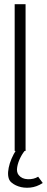

<svg xmlns="http://www.w3.org/2000/svg" viewBox="-20 -720 224 916"><path d="M102 0H50V-700H102ZM184 153Q155 172 124 175Q93 178 67.5 169Q42 160 28 144Q13 122 21.5 80Q30 38 58 -6H103Q90 7 78 30.5Q66 54 62 77.5Q58 101 69 115Q84 134 112.5 135Q141 136 162 123Z"/></svg>

Font: Kulim Park ExtraLight
Style: Regular
Weight: 275
Designer: Noponies / Dale Sattler
Foundry: Noponies
Version: Version 1.000; ttfautohint (v1.8.3)